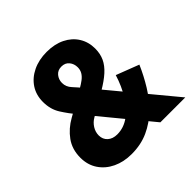

<svg xmlns="http://www.w3.org/2000/svg" viewBox="-183 -863 1035 1035"><g transform="rotate(-45 335.0 -345.0)"><path d="M40 -170Q40 -234 73.5 -280Q107 -326 159 -355L300 -435Q323 -448 340 -461Q357 -474 366 -489.5Q375 -505 375 -525Q375 -551 359.5 -570.5Q344 -590 315 -590Q287 -590 271 -570.5Q255 -551 255 -525Q255 -495 277 -471.5Q299 -448 330 -410L670 0H480L200 -340Q163 -385 136.5 -427Q110 -469 110 -525Q110 -578 136 -617.5Q162 -657 208.5 -679.5Q255 -702 315 -702Q375 -702 419.5 -680Q464 -658 488.5 -619Q513 -580 513 -530Q513 -490 498.5 -459Q484 -428 453.5 -400.5Q423 -373 375 -345L247 -270Q224 -257 209.5 -234Q195 -211 195 -185Q195 -155 215.5 -136.5Q236 -118 270 -118Q320 -118 362.5 -149Q405 -180 437.5 -232.5Q470 -285 490 -350L620 -300Q594 -240 559.5 -184Q525 -128 480 -84Q435 -40 378 -14Q321 12 250 12Q190 12 142.5 -10.5Q95 -33 67.5 -74Q40 -115 40 -170Z"/></g></svg>

Font: Radio Canada
Style: Regular
Weight: 400
Designer: Charles Daoud, Etienne Aubert Bonn, Alexandre Saumier Demers, Jacques Le Bailly
Foundry: Radio-Canada
Version: Version 2.104;gftools[0.9.28.dev5+ged2979d]